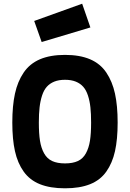

<svg xmlns="http://www.w3.org/2000/svg" viewBox="-20 -996 696 1028"><path d="M467.8 -339.8Q467.8 -386.7 464.1 -421.1Q460.4 -455.6 450.9 -484.6Q441.4 -513.7 425.5 -531.5Q409.7 -549.3 385.5 -559.1Q361.3 -568.8 328.1 -568.8Q294.9 -568.8 270.8 -559.1Q246.6 -549.3 230.7 -531.5Q214.8 -513.7 205.3 -484.6Q195.8 -455.6 191.9 -421.1Q188 -386.7 188 -339.8Q188 -281.2 194.1 -242.4Q200.2 -203.6 216.1 -175Q231.9 -146.5 259.3 -133.8Q286.6 -121.1 328.1 -121.1Q369.6 -121.1 397 -133.8Q424.3 -146.5 439.9 -175Q455.6 -203.6 461.7 -242.4Q467.8 -281.2 467.8 -339.8ZM462.4 -9.8Q407.7 12.2 328.1 12.2Q248.5 12.2 193.8 -9.8Q139.2 -31.7 106.7 -77.4Q74.2 -123 60.1 -186.5Q45.9 -250 45.9 -339.8Q45.9 -429.7 60.1 -494.6Q74.2 -559.6 106.7 -607.4Q139.2 -655.3 194.1 -678.7Q249 -702.1 328.1 -702.1Q407.2 -702.1 462.2 -678.7Q517.1 -655.3 549.3 -607.4Q581.5 -559.6 595.7 -494.6Q609.9 -429.7 609.9 -339.8Q609.9 -250 595.7 -186.5Q581.5 -123 549.3 -77.4Q517.1 -31.7 462.4 -9.8ZM163.1 -883.8 419.9 -976.1 463.9 -849.1 203.1 -771Z"/></svg>

Font: TitilliumText25L
Style: 999 wt
Weight: 900
Designer: Accademia di Belle Arti di Urbino and others
Foundry: Accademia di Belle Arti di Urbino and others.
Version: Version 25.000